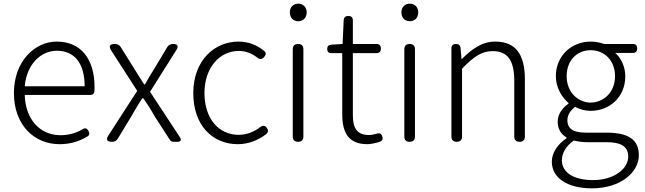

<svg xmlns="http://www.w3.org/2000/svg" viewBox="-20 -774 3520 1048"><path d="M398 -256H475C486 -256 494 -263 495 -274C496 -282 496 -291 496 -299C496 -455 419 -547 290 -547C170 -547 56 -440 56 -266C56 -91 167 13 305 13C371 13 418 -6 457 -29C470 -37 470 -46 463 -59C455 -74 444 -78 430 -68C395 -48 357 -36 310 -36C195 -36 118 -127 115 -256H304ZM360 -303H278H115C126 -425 204 -497 290 -497C384 -497 442 -432 442 -303Z M639 -139 572 -35C556 -11 564 0 592 0C606 0 616 -6 623 -17L698 -141C717 -174 736 -207 757 -238H762C784 -207 805 -174 823 -141L907 -11C911 -4 919 0 927 0H946H949C967 0 972 -10 962 -25L799 -273L942 -500C957 -523 950 -534 923 -534C910 -534 900 -528 893 -517L824 -402C805 -373 789 -344 771 -313H767C748 -344 728 -373 711 -402L639 -517C632 -529 621 -534 607 -534C578 -534 572 -521 588 -497L729 -278Z M1105 -60C1148 -13 1209 13 1278 13C1337 13 1389 -9 1432 -41C1444 -51 1446 -62 1437 -75C1427 -90 1414 -91 1400 -80C1368 -55 1327 -38 1283 -38C1171 -38 1096 -130 1096 -266C1096 -403 1177 -496 1284 -496C1323 -496 1356 -481 1384 -460C1398 -448 1410 -449 1422 -463C1433 -476 1434 -486 1421 -497C1387 -524 1342 -547 1282 -547C1216 -547 1154 -521 1109 -473C1064 -425 1035 -355 1035 -266C1035 -178 1061 -108 1105 -60Z M1578 -267V-29C1578 -10 1588 0 1607 0C1626 0 1636 -10 1636 -29V-267V-505C1636 -524 1626 -534 1607 -534C1588 -534 1578 -524 1578 -505ZM1575 -671C1583 -663 1595 -658 1608 -658C1621 -658 1633 -663 1641 -671C1649 -679 1654 -692 1654 -707C1654 -735 1634 -754 1608 -754C1581 -754 1562 -735 1562 -707C1562 -692 1567 -679 1575 -671Z M1906 -315V-484H1982H2034C2051 -484 2059 -492 2059 -509C2059 -526 2051 -534 2034 -534H1906V-663C1906 -679 1897 -687 1881 -687C1866 -687 1857 -679 1856 -664L1850 -534L1787 -530C1773 -529 1766 -521 1766 -507C1766 -492 1773 -484 1788 -484H1848V-151C1848 -53 1880 13 1985 13C2003 13 2026 8 2050 1C2065 -4 2072 -13 2067 -28C2062 -45 2052 -50 2035 -44C2022 -40 2007 -37 1995 -37C1924 -37 1906 -80 1906 -147Z M2187 -267V-29C2187 -10 2197 0 2216 0C2235 0 2245 -10 2245 -29V-267V-505C2245 -524 2235 -534 2216 -534C2197 -534 2187 -524 2187 -505ZM2184 -671C2192 -663 2204 -658 2217 -658C2230 -658 2242 -663 2250 -671C2258 -679 2263 -692 2263 -707C2263 -735 2243 -754 2217 -754C2190 -754 2171 -735 2171 -707C2171 -692 2176 -679 2184 -671Z M2502 -199V-399C2564 -463 2608 -495 2669 -495C2752 -495 2787 -443 2787 -333V-29C2787 -10 2797 0 2816 0C2835 0 2845 -10 2845 -29V-341C2845 -478 2794 -547 2683 -547C2610 -547 2554 -505 2501 -452H2499L2494 -511C2493 -526 2484 -534 2469 -534C2453 -534 2444 -526 2444 -510V-267V-29C2444 -10 2454 0 2473 0C2492 0 2502 -10 2502 -29Z M3398 -485H3434C3450 -485 3458 -494 3458 -510C3458 -526 3450 -534 3434 -534H3367H3277C3260 -540 3235 -547 3204 -547C3100 -547 3014 -470 3014 -358C3014 -293 3049 -241 3083 -212V-208C3057 -191 3024 -156 3024 -110C3024 -68 3044 -40 3072 -24V-19C3022 14 2992 62 2992 108C2992 198 3078 254 3211 254C3367 254 3467 167 3467 73C3467 -12 3410 -50 3290 -50H3177C3099 -50 3077 -79 3077 -117C3077 -151 3097 -173 3119 -191C3143 -177 3176 -169 3204 -169C3310 -169 3393 -247 3393 -357C3393 -411 3370 -457 3338 -485ZM3112 -254C3088 -279 3073 -315 3073 -358C3073 -447 3132 -500 3204 -500C3277 -500 3337 -446 3337 -358C3337 -315 3322 -279 3298 -254C3273 -229 3240 -214 3204 -214C3169 -214 3136 -229 3112 -254ZM3357 169C3324 193 3276 209 3217 209C3109 209 3047 166 3047 101C3047 65 3066 25 3112 -7C3140 0 3167 2 3179 2H3234H3289C3367 2 3409 23 3409 81C3409 113 3391 145 3357 169Z"/></svg>

Font: GenSenRounded2 TW L
Style: Regular
Weight: 300
Version: Version 2.100;PS 2.1;hotconv 16.6.51;makeotf.lib2.5.65220 DE